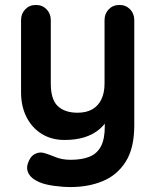

<svg xmlns="http://www.w3.org/2000/svg" viewBox="-20 -555 627 775"><path d="M462 -535Q488 -535 505 -517.5Q522 -500 522 -474V-49Q522 43 487.5 97.5Q453 152 395 176Q337 200 265 200Q233 200 197 195Q161 190 138 180Q108 167 96.5 147.5Q85 128 92 106Q101 77 121 66.5Q141 56 163 64Q179 69 205 79.5Q231 90 265 90Q311 90 341.5 77.5Q372 65 387.5 35.5Q403 6 403 -45V-112L424 -88Q407 -55 381.5 -33.5Q356 -12 321 -1Q286 10 241 10Q188 10 148.5 -14.5Q109 -39 87 -82.5Q65 -126 65 -182V-474Q65 -500 82 -517.5Q99 -535 125 -535Q151 -535 168 -517.5Q185 -500 185 -474V-218Q185 -153 213.5 -126.5Q242 -100 293 -100Q328 -100 352 -113.5Q376 -127 389 -153.5Q402 -180 402 -218V-474Q402 -500 419 -517.5Q436 -535 462 -535Z"/></svg>

Font: Quicksand Variable Light
Style: Regular
Weight: 300
Designer: Andrew Paglinawan
Foundry: Andrew Paglinawan
Version: Version 3.004